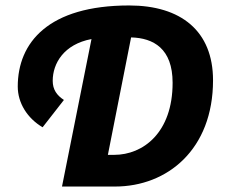

<svg xmlns="http://www.w3.org/2000/svg" viewBox="-20 -683 826 703"><path d="M207 0H401C593 0 760 -136 760 -389C760 -570 642 -663 453 -663C157 -663 45 -527 45 -366C45 -306 80 -250 136 -217L214 -317C188 -334 173 -355 173 -387C173 -451 214 -521 315 -540ZM375 -116 460 -546C542 -544 612 -505 612 -380C612 -197 504 -116 398 -116Z"/></svg>

Font: Source Sans Pro
Style: Bold Italic
Weight: 700
Italic angle: -11°
Designer: Paul D. Hunt
Foundry: Adobe Systems Incorporated
Version: Version 3.006;hotconv 1.0.111;makeotfexe 2.5.65597